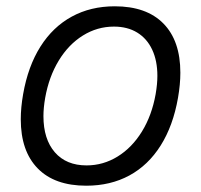

<svg xmlns="http://www.w3.org/2000/svg" viewBox="-20 -578 640 610"><path d="M46 -199Q46 -236.5 53.5 -279Q69 -367.5 108.5 -430Q148 -492.5 208 -525.2Q268 -558 344.5 -558Q445.5 -558 499.2 -503.2Q553 -448.5 553 -347Q553 -310 545.5 -267Q530 -178.5 490.5 -115.8Q451 -53 391 -20.5Q331 12 254 12Q153.5 12 99.8 -43Q46 -98 46 -199ZM474.5 -279Q480 -311 480 -337Q480 -385 463.5 -420.2Q447 -455.5 416 -474.5Q385 -493.5 342 -493.5Q289 -493.5 243.5 -465.2Q198 -437 166.8 -385.8Q135.5 -334.5 123.5 -267Q118 -235 118 -209Q118 -136 154.2 -94.2Q190.5 -52.5 255 -52.5Q308 -52.5 353.8 -80.8Q399.5 -109 431 -160.2Q462.5 -211.5 474.5 -279Z"/></svg>

Font: JuliaMono Italic
Style: Regular
Weight: 400
Italic angle: -9°
Monospace: yes
Designer: cormullion
Foundry: corm
Version: Version 0.049; ttfautohint (v1.8.4)